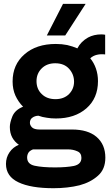

<svg xmlns="http://www.w3.org/2000/svg" viewBox="-20 -744 596 1019"><path d="M434.6 -723.6Q404.3 -723.6 314.5 -723.6Q293 -681.6 228.5 -555.7Q252.9 -555.7 326.2 -555.7Q353.5 -597.7 434.6 -723.6ZM362.3 -56.6Q319.3 -56.6 190.4 -56.6Q161.1 -56.6 149.4 -68.4Q138.7 -80.1 138.7 -91.8Q138.7 -110.4 151.4 -119.1Q164.1 -128.9 183.6 -129.9Q205.1 -122.1 228.5 -119.1Q251 -115.2 276.4 -115.2Q377 -115.2 438.5 -168.9Q500 -222.7 500 -313.5Q500 -348.6 489.3 -379.9Q478.5 -411.1 459 -434.6Q473.6 -448.2 494.1 -453.1Q514.6 -458 538.1 -455.1Q538.1 -490.2 538.1 -559.6Q527.3 -561.5 517.6 -561.5Q478.5 -561.5 447.3 -544.9Q409.2 -523.4 390.6 -487.3Q366.2 -498 336.9 -504.9Q308.6 -510.7 276.4 -510.7Q172.9 -510.7 110.4 -456.1Q46.9 -401.4 46.9 -311.5Q46.9 -270.5 61.5 -237.3Q77.1 -203.1 102.5 -177.7Q60.5 -161.1 45.9 -127Q32.2 -92.8 32.2 -70.3Q32.2 -38.1 44.9 -14.6Q57.6 8.8 80.1 24.4Q48.8 37.1 30.3 64.5Q11.7 91.8 11.7 126Q11.7 192.4 78.1 223.6Q143.6 254.9 264.6 254.9Q300.8 254.9 335.9 251Q371.1 247.1 402.3 239.3Q460.9 223.6 500 188.5Q539.1 154.3 539.1 92.8Q539.1 22.5 492.2 -17.6Q446.3 -56.6 362.3 -56.6ZM273.4 -408.2Q320.3 -408.2 346.7 -378.9Q373 -349.6 373 -310.5Q373 -272.5 346.7 -245.1Q319.3 -217.8 274.4 -217.8Q228.5 -217.8 201.2 -245.1Q173.8 -271.5 173.8 -313.5Q173.8 -353.5 201.2 -380.9Q228.5 -408.2 273.4 -408.2ZM271.5 144.5Q205.1 144.5 164.1 135.7Q124 127 124 91.8Q124 78.1 130.9 66.4Q137.7 55.7 155.3 48.8Q160.2 48.8 170.9 48.8Q178.7 48.8 203.1 48.8Q237.3 48.8 339.8 48.8Q368.2 48.8 389.6 58.6Q412.1 67.4 412.1 93.8Q412.1 127.9 372.1 136.7Q332 144.5 271.5 144.5Z"/></svg>

Font: BM-Biotif
Style: Bold
Weight: 400
Designer: Deni Anggara
Version: Version 1.000;PS 001.000;hotconv 1.0.88;makeotf.lib2.5.64776